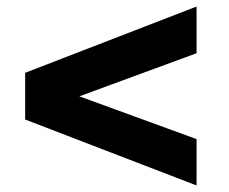

<svg xmlns="http://www.w3.org/2000/svg" viewBox="-20 -555 700 588"><path d="M582 13 57 -189V-332L582 -535V-392L223 -260L582 -129Z"/></svg>

Font: Archivo SemiBold Black
Style: Regular
Weight: 900
Version: Version 2.001